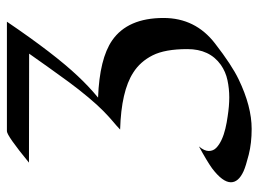

<svg xmlns="http://www.w3.org/2000/svg" viewBox="-120 -452 777 578"><g transform="rotate(-90 269.0 -163.5)"><path d="M67.9 -465.3Q148.9 -531.7 162.6 -531.7H492.2Q395.5 -389.2 328.6 -318.4Q297.9 -285.6 263.7 -257.3Q380.9 -252.9 436 -214.8Q503.4 -168 503.4 -60.1Q503.4 35.6 426.8 94.7Q361.3 145.5 318.4 166Q237.3 205.1 169.4 205.1Q126.5 205.1 91.8 196.3Q57.1 187.5 42 180.7Q8.8 165.5 8.8 142.6Q8.8 117.7 50.8 85.9Q71.8 70.8 116.7 46.4Q103 62.5 103 75.9Q103 89.4 112.5 98.6Q122.1 107.9 137 114.7Q151.9 121.6 170.4 126Q189 130.4 207 132.8Q238.3 137.7 264.4 137.7Q290.5 137.7 315.9 132.3Q341.3 127 362.3 112.3Q409.7 78.6 409.7 11.5Q409.7 -55.7 390.9 -93Q372.1 -130.4 338.9 -151.4Q283.2 -187.5 167.5 -190.9Q179.2 -202.1 191.7 -212.4Q204.1 -222.7 222.4 -240.5Q240.7 -258.3 264.4 -286.6Q288.1 -314.9 310.3 -345Q332.5 -375 354 -405.5Q375.5 -436 396 -464.8Z"/></g></svg>

Font: Fondamento
Style: Regular
Weight: 400
Version: Version 1.000